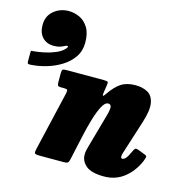

<svg xmlns="http://www.w3.org/2000/svg" viewBox="-129 -974 1098 1114"><g transform="rotate(15 420.0 -417.0)"><path d="M21.5 -737.5Q21.5 -791.5 59.5 -823Q97.5 -854.5 148.5 -854.5Q183 -854.5 214.8 -839.5Q246.5 -824.5 267 -790.8Q287.5 -757 287.5 -700.5Q287.5 -651.5 262 -614.2Q236.5 -577 195.2 -551.5Q154 -526 106.2 -512.2Q58.5 -498.5 14 -496Q1 -495.5 -2.2 -498Q-5.5 -500.5 -5.5 -513.5V-566.5Q-5.5 -575.5 -2 -575.5Q1.5 -575.5 9.5 -576Q38.5 -578.5 73.8 -586Q109 -593.5 140.5 -607Q172 -620.5 188.5 -639.5Q201 -653.5 194.5 -656.2Q188 -659 176.5 -652Q165 -645.5 150 -641Q135 -636.5 115.5 -636.5Q72 -636.5 46.8 -663.5Q21.5 -690.5 21.5 -737.5ZM223.5 -520H449Q468 -520 471.8 -515.8Q475.5 -511.5 472.5 -495L466.5 -456.5Q462.5 -432.5 466.2 -431Q470 -429.5 482.5 -448Q514.5 -495 548 -517Q581.5 -539 634.5 -539Q676.5 -539 707 -522.2Q737.5 -505.5 745.5 -462.5Q753.5 -419.5 728 -341L664 -140Q660 -127 660 -118.5Q660 -107 669.5 -107Q679.5 -107 690.2 -119.5Q701 -132 715 -164Q721.5 -178 726.2 -181.8Q731 -185.5 743 -182L787 -165Q801 -160 800.2 -152.5Q799.5 -145 791.5 -125Q763.5 -60 712.5 -20Q661.5 20 591.5 20Q516.5 20 484.2 -7.5Q452 -35 452 -73Q452 -87.5 454.8 -100.8Q457.5 -114 461 -125L513 -310Q527.5 -358 526.5 -376.8Q525.5 -395.5 507.5 -395.5Q489.5 -395.5 472.8 -365.2Q456 -335 440.2 -283.2Q424.5 -231.5 410.5 -167L380 -27.5Q376.5 -10 370.5 -5Q364.5 0 344.5 0H204Q176.5 0 172.2 -5.8Q168 -11.5 173 -32.5L256.5 -390.5Q260 -406.5 256.2 -410.8Q252.5 -415 235.5 -415H216.5Q203 -415 199.5 -420.5Q196 -426 196 -441V-493.5Q196 -511.5 200.8 -515.8Q205.5 -520 223.5 -520Z"/></g></svg>

Font: Besley* Narrow Fatface
Style: Italic
Weight: 900
Width: 4
Italic angle: -13°
Designer: Owen Earl
Foundry: indestructible type*
Version: Version 3.000; ttfautohint (v1.8.3)